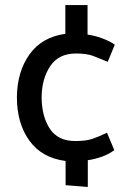

<svg xmlns="http://www.w3.org/2000/svg" viewBox="-20 -628 514 761"><path d="M327 -608V-491Q355 -487 384 -476.5Q413 -466 435 -451L407 -383Q376 -396 350 -406Q324 -416 281 -416Q213 -416 179.5 -366.5Q146 -317 145 -244Q145 -168 177 -118.5Q209 -69 278 -69Q322 -69 347.5 -78Q373 -87 404 -102L433 -33Q412 -17 384 -7Q356 3 328 7V113L240 106V10Q146 -2 96.5 -70.5Q47 -139 47 -243Q48 -344 97 -412.5Q146 -481 239 -494V-608Z"/></svg>

Font: Palanquin Medium
Style: Regular
Weight: 500
Designer: Pria Ravichandran
Version: Version 1.0.4